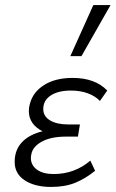

<svg xmlns="http://www.w3.org/2000/svg" viewBox="-20 -731 457 759"><path d="M38 -91Q38 -138 66.5 -168.5Q95 -199 148 -212Q94 -240 94 -292Q94 -307 98 -320Q110 -367 154.5 -395Q199 -423 267 -423Q356 -423 404 -373L375 -332Q357 -351 327.5 -362Q298 -373 260 -373Q210 -373 180.5 -353.5Q151 -334 151 -300Q151 -271 178 -255Q205 -239 250 -239H296L288 -191H242Q182 -191 146 -171.5Q110 -152 104 -122Q102 -112 102 -107Q102 -78 126 -60.5Q150 -43 192 -43Q275 -43 337 -96L356 -56Q318 -25 277.5 -8.5Q237 8 182 8Q118 8 78 -18Q38 -44 38 -91ZM349 -711H417L302 -509H258Z"/></svg>

Font: LXGW Bright GB
Style: Italic
Weight: 400
Italic angle: -12°
Designer: Christian Thalmann (Catharsis Fonts)
Foundry: LXGW / Christian Thalmann (Catharsis Fonts) / Fontworks Inc.
Version: Version 5.510